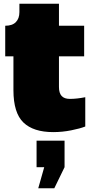

<svg xmlns="http://www.w3.org/2000/svg" viewBox="-20 -694 491 1029"><path d="M52 -211V-392H8V-556Q46 -556 65 -575.5Q84 -595 84 -629V-674H296V-556H431V-392H296V-228Q296 -195 310.5 -179.5Q325 -164 354 -164Q392 -164 437 -173V-16Q409 -5 361.5 4.5Q314 14 265 14Q159 14 105.5 -37.5Q52 -89 52 -211ZM185 315 217 202H176V60H326V202L271 315Z"/></svg>

Font: Alfa Slab One
Style: Regular
Weight: 400
Designer: JM Sole
Foundry: JM Sole
Version: Version 2.000